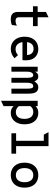

<svg xmlns="http://www.w3.org/2000/svg" viewBox="1366 -2128 964 3736"><g transform="rotate(90 1848.0 -260.0)"><path d="M355 12Q278.5 12 245.2 -23.8Q212 -59.5 212 -123V-419.5H101.5V-511H212V-672L316 -722V-511H489V-419.5H316V-147Q316 -126.5 322.5 -111.8Q329 -97 344.8 -89Q360.5 -81 388.5 -81Q417.5 -81 439 -88.8Q460.5 -96.5 479 -106.5L466.5 -11Q445.5 0 419 6Q392.5 12 355 12Z M935 12Q859.5 12 805.8 -22.2Q752 -56.5 723.2 -117Q694.5 -177.5 694.5 -256Q694.5 -339.5 724.2 -399.2Q754 -459 807.8 -491Q861.5 -523 935 -523Q995 -523 1044.8 -497Q1094.5 -471 1124 -417.2Q1153.5 -363.5 1153.5 -280Q1153.5 -267.5 1153 -250.8Q1152.5 -234 1150 -215H774.5V-304.5H1051Q1048.5 -351 1030.8 -379Q1013 -407 987.5 -419.2Q962 -431.5 935 -431.5Q862 -431.5 829 -385.8Q796 -340 796 -262Q796 -179.5 833 -130.2Q870 -81 936.5 -81Q969 -81 997.5 -92.2Q1026 -103.5 1051.5 -128.5L1113 -62Q1081 -29.5 1036 -8.8Q991 12 935 12Z M1278.5 0V-511H1375V-395.5L1359 -405Q1368.5 -460.5 1396.2 -491.8Q1424 -523 1467 -523Q1507.5 -523 1531 -499Q1554.5 -475 1563.5 -447.5Q1581 -477 1609.2 -500Q1637.5 -523 1679 -523Q1740 -523 1771 -480.5Q1802 -438 1802 -335.5V0H1705V-312.5Q1705 -370 1695 -397.2Q1685 -424.5 1653.5 -424.5Q1632.5 -424.5 1618.5 -410.2Q1604.5 -396 1597.5 -370.2Q1590.5 -344.5 1590.5 -310V0H1493.5V-318Q1493.5 -349.5 1488.8 -373.5Q1484 -397.5 1473 -411Q1462 -424.5 1442 -424.5Q1421 -424.5 1406 -410.2Q1391 -396 1383 -370.2Q1375 -344.5 1375 -310V0Z M1941.5 201.5V-511H2045.5V-470.5Q2067 -492.5 2097.2 -507.8Q2127.5 -523 2175 -523Q2243 -523 2293.2 -491Q2343.5 -459 2371 -399Q2398.5 -339 2398.5 -255.5Q2398.5 -171 2369.8 -111.2Q2341 -51.5 2290.8 -19.8Q2240.5 12 2176.5 12Q2127 12 2096.2 -4.2Q2065.5 -20.5 2045.5 -44V153ZM2162 -86.5Q2224.5 -86.5 2258.8 -130.2Q2293 -174 2293 -255.5Q2293 -332.5 2258.8 -379Q2224.5 -425.5 2160 -425.5Q2120.5 -425.5 2091.8 -410Q2063 -394.5 2045.5 -367.5V-144.5Q2063 -121 2091.8 -103.8Q2120.5 -86.5 2162 -86.5Z M2720 0V-713.5L2823.5 -722V0ZM2573 0V-91.5H2970.5V0ZM2599.5 -630.5 2552 -722H2823.5L2814.5 -630.5Z M3388 12Q3314 12 3259.5 -20.2Q3205 -52.5 3175.2 -112.2Q3145.5 -172 3145.5 -255Q3145.5 -337 3175.2 -397.2Q3205 -457.5 3259.5 -490.2Q3314 -523 3388 -523Q3462.5 -523 3517.2 -490.8Q3572 -458.5 3601.5 -398.2Q3631 -338 3631 -255.5Q3631 -173 3601.5 -113Q3572 -53 3517.2 -20.5Q3462.5 12 3388 12ZM3388 -86.5Q3454.5 -86.5 3490 -132.2Q3525.5 -178 3525.5 -255.5Q3525.5 -333 3490.8 -379.2Q3456 -425.5 3388 -425.5Q3321.5 -425.5 3286 -379.8Q3250.5 -334 3250.5 -255Q3250.5 -178 3286 -132.2Q3321.5 -86.5 3388 -86.5Z"/></g></svg>

Font: Overpass Mono Light SemiBold
Style: Regular
Weight: 600
Monospace: yes
Version: Version 4.000